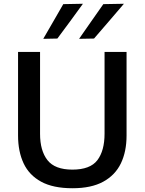

<svg xmlns="http://www.w3.org/2000/svg" viewBox="-20 -989 770 1021"><path d="M365.5 12Q262.5 12 198.8 -22.8Q135 -57.5 105.5 -120.5Q76 -183.5 76 -268.5V-713H193V-277.5Q193 -187.5 232.5 -137.2Q272 -87 365 -87Q459.5 -87 497.8 -137.2Q536 -187.5 536 -278V-713H653V-268Q653 -183 622.8 -120.2Q592.5 -57.5 529 -22.8Q465.5 12 365.5 12ZM400.5 -782.5Q432.5 -828.5 465 -875Q497.5 -921 529.5 -967L639 -969Q598 -921 558.5 -875Q519 -829 480 -784ZM210 -782.5Q237.5 -829.5 263.5 -875Q290 -920.5 316.5 -967L421 -969Q386.5 -921 352.5 -875Q318.5 -829 285 -784Z"/></svg>

Font: Heraclito Medium
Style: Regular
Weight: 500
Designer: Kostas Bartsokas (font) & Cristiano Sobral (main changes)
Foundry: Kostas Bartsokas (font) & Cristiano Sobral (main changes)
Version: Version 1.00;July 8, 2020;FontCreator 13.0.0.2655 64-bit